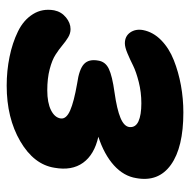

<svg xmlns="http://www.w3.org/2000/svg" viewBox="-17 -547 574 580"><g transform="rotate(90 270.0 -257.0)"><path d="M238.8 9.8Q193.8 9.8 151.9 1.2Q109.9 -7.3 75.2 -24.2Q40.5 -41 22.7 -69.6Q4.9 -98.1 11.2 -133.8Q15.6 -155.3 32.5 -169.2Q49.3 -183.1 67.9 -183.1Q81.1 -183.1 93 -175.8Q105 -168.5 117.2 -158.2Q129.4 -147.9 145.3 -137.7Q161.1 -127.4 189 -120.1Q216.8 -112.8 252.9 -112.8Q290 -112.8 312.7 -124Q335.4 -135.3 337.9 -153.8Q339.8 -170.4 313.7 -181.9Q287.6 -193.4 231.9 -203.1Q189.5 -209 173.6 -223.6Q157.7 -238.3 163.1 -267.1Q166.5 -288.6 188 -298.8Q209.5 -309.1 258.8 -315.9Q310.5 -323.2 336.2 -334Q361.8 -344.7 363.8 -360.8Q365.7 -379.4 346.7 -388.2Q327.6 -397 292 -397Q258.8 -397 227.8 -389.2Q196.8 -381.3 178.2 -372.1Q159.7 -362.8 141.1 -355Q122.6 -347.2 110.8 -347.2Q89.4 -347.2 78.1 -363.3Q66.9 -379.4 70.8 -401.9Q76.7 -432.6 101.3 -456.8Q126 -481 161.9 -495.1Q197.8 -509.3 238 -516.6Q278.3 -523.9 319.8 -523.9Q425.3 -523.9 477.8 -486.3Q530.3 -448.7 518.1 -381.8Q512.2 -343.8 479.5 -314.2Q446.8 -284.7 393.1 -267.1Q447.3 -254.9 471.7 -220.9Q496.1 -187 486.8 -134.8Q477.1 -72.3 406.7 -31.2Q336.4 9.8 238.8 9.8Z"/></g></svg>

Font: Shantell Sans Normal
Style: Bold Italic
Weight: 700
Italic angle: -11.31°
Designer: Stephen Nixon, Anya Danilova, Shantell Martin
Foundry: Arrow Type
Version: Version 1.006;[559af2be0]